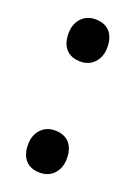

<svg xmlns="http://www.w3.org/2000/svg" viewBox="-112 -583 452 641"><g transform="rotate(20 114.0 -262.5)"><path d="M114 10Q81 10 63 -9.5Q45 -29 45 -65Q45 -98 64 -119Q83 -140 114 -140Q147 -140 165 -120.5Q183 -101 183 -65Q183 -32 164 -11Q145 10 114 10ZM114 -385Q81 -385 63 -404.5Q45 -424 45 -460Q45 -493 64 -514Q83 -535 114 -535Q147 -535 165 -515.5Q183 -496 183 -460Q183 -427 164 -406Q145 -385 114 -385Z"/></g></svg>

Font: Lexend
Style: Regular
Weight: 400
Designer: Bonnie Shaver-Troup, Thomas Jockin
Foundry: Lexend
Version: Version 1.007; ttfautohint (v1.8.3)